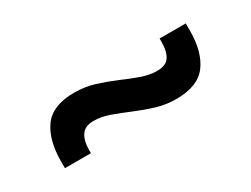

<svg xmlns="http://www.w3.org/2000/svg" viewBox="-30 -536 602 461"><g transform="rotate(-30 271.0 -306.0)"><path d="M373.5 -238Q345 -238 318.2 -246.2Q291.5 -254.5 266.5 -265Q241.5 -275.5 218.5 -283.8Q195.5 -292 174.5 -292Q150.5 -292 140.5 -277.2Q130.5 -262.5 130.5 -236V-228H58.5V-247Q58.5 -306 83.2 -340Q108 -374 168.5 -374Q197 -374 223.8 -365.8Q250.5 -357.5 275.5 -346.8Q300.5 -336 323.5 -327.8Q346.5 -319.5 367 -319.5Q392 -319.5 401.5 -334Q411 -348.5 411 -375.5V-384H483.5V-364.5Q483.5 -305 458.5 -271.5Q433.5 -238 373.5 -238Z"/></g></svg>

Font: Anek Malayalam Medium Medium
Style: Regular
Weight: 500
Version: Version 1.003